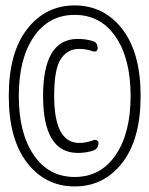

<svg xmlns="http://www.w3.org/2000/svg" viewBox="-20 -712 540 694"><path d="M261.7 -159.2Q135.7 -159.2 135.7 -365.2Q135.7 -571.3 260.7 -571.3Q291 -571.3 315.4 -563.5Q333 -558.6 333 -537.1Q333 -530.3 327.6 -527.3Q322.3 -524.4 316.4 -526.4Q293 -535.2 265.6 -535.2Q224.6 -535.2 200.2 -499.5Q175.8 -463.9 175.8 -365.2Q175.8 -195.3 266.6 -195.3Q291 -195.3 317.4 -205.1Q323.2 -208 329.6 -205.1Q335.9 -202.1 335.9 -195.3Q335.9 -175.8 318.4 -168Q291 -159.2 261.7 -159.2ZM397.9 -579.1Q343.8 -658.2 250 -658.2Q156.2 -658.2 102.1 -579.1Q47.9 -500 47.9 -365.2Q47.9 -230.5 102.1 -151.4Q156.2 -72.3 250 -72.3Q343.8 -72.3 397.9 -151.4Q452.1 -230.5 452.1 -365.2Q452.1 -500 397.9 -579.1ZM421.9 -123.5Q355.5 -38.1 250 -38.1Q144.5 -38.1 78.1 -123.5Q11.7 -209 11.7 -365.2Q11.7 -521.5 78.1 -606.9Q144.5 -692.4 250 -692.4Q355.5 -692.4 421.9 -606.9Q488.3 -521.5 488.3 -365.2Q488.3 -209 421.9 -123.5Z"/></svg>

Font: Rounded Mgen+ 1mn light
Style: Regular
Weight: 200
Designer: [Source Han Sans]
Ryoko NISHIZUKA  (kana & ideographs); Paul D. Hunt (Latin, Greek & Cyrillic); Wenlong ZHANG  (bopomofo
Version: Version 1.059.20150602